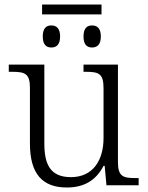

<svg xmlns="http://www.w3.org/2000/svg" viewBox="-20 -823 658 853"><path d="M167 -759H431V-803H167ZM208 -612C230 -612 247 -624 247 -661C247 -698 230 -710 208 -710C186 -710 170 -698 170 -661C170 -624 186 -612 208 -612ZM389 -612C411 -612 428 -624 428 -661C428 -698 411 -710 389 -710C367 -710 351 -698 351 -661C351 -624 367 -612 389 -612ZM277 10C353 10 406 -21 440 -86H445L453 0H596V-32H579C528 -32 504 -39 504 -102V-536H351V-504H361C418 -504 440 -497 440 -431V-210C440 -112 394 -36 295 -36C201 -36 177 -96 177 -186V-536H19V-504H33C90 -504 113 -497 113 -433V-185C113 -50 169 10 277 10Z"/></svg>

Font: Noto Serif Light
Style: Regular
Weight: 300
Designer: Monotype Design Team
Foundry: Monotype Imaging Inc.
Version: Version 2.013